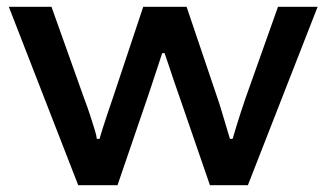

<svg xmlns="http://www.w3.org/2000/svg" viewBox="-20 -547 965 567"><path d="M211 0 6 -527H132L229 -255Q239 -229 246.5 -205.5Q254 -182 259.5 -164.5Q265 -147 266 -137H274Q277 -148 283 -167Q289 -186 296.5 -208.5Q304 -231 312 -254L403 -527H531L623 -255Q628 -241 634.5 -219Q641 -197 647.5 -175.5Q654 -154 659 -137H667Q672 -154 678.5 -175.5Q685 -197 692 -218Q699 -239 704 -254L801 -527H918L712 0H600L509 -264Q501 -286 493 -310Q485 -334 478 -355Q471 -376 466 -390H459Q454 -374 446.5 -352Q439 -330 431.5 -306.5Q424 -283 417 -263L327 0Z"/></svg>

Font: Archivo Expanded Medium
Style: Regular
Weight: 500
Width: 7
Designer: Hector Gatti
Foundry: Omnibus-Type
Version: Version 2.001